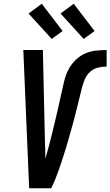

<svg xmlns="http://www.w3.org/2000/svg" viewBox="-20 -1001 587 1021"><path d="M135 0 104 -735H208L219 -245Q220 -223 220.5 -201Q221 -179 221 -157Q230 -186 237.5 -215Q245 -244 252.5 -273.5Q260 -303 267 -332.5Q274 -362 281 -391.5Q288 -421 294.5 -450.5Q301 -480 307.5 -509Q314 -538 321 -568Q328 -598 341.5 -626Q355 -654 377.5 -677.5Q400 -701 428.5 -714.5Q457 -728 487.5 -731.5Q518 -735 547 -735V-647Q524 -647 501 -641.5Q478 -636 459.5 -619.5Q441 -603 431.5 -580.5Q422 -558 416 -535.5Q410 -513 405 -490.5Q400 -468 394 -445.5Q388 -423 382.5 -400.5Q377 -378 371 -355.5Q365 -333 358.5 -310.5Q352 -288 346 -266Q340 -244 333 -221.5Q326 -199 319 -176.5Q312 -154 304.5 -132Q297 -110 289 -87.5Q281 -65 272 -43Q263 -21 252 0ZM425 -794 302 -929 372 -981 483 -836ZM255 -794 132 -929 202 -981 313 -836Z"/></svg>

Font: Iosevka SS04 Semibold
Style: Italic
Weight: 600
Italic angle: -9°
Monospace: yes
Designer: Belleve Invis
Foundry: Belleve Invis
Version: Version 19.0.0; ttfautohint (v1.8.4)